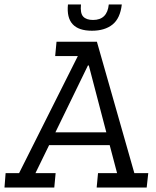

<svg xmlns="http://www.w3.org/2000/svg" viewBox="-43 -836 696 856"><path d="M442 -816H500Q493 -754 458.5 -726.5Q424 -699 367 -699Q248 -699 260 -816H318Q314 -777 328 -762Q342 -747 372 -747Q435 -747 442 -816ZM-18 -64H42L304 -586H203L209 -650H389L556 -64H618L611 0H388L394 -64H479L446 -189H176L115 -64H205L199 0H-23ZM349 -544 204 -246H431L353 -544Z"/></svg>

Font: Zilla Slab
Style: Italic
Weight: 400
Italic angle: -6°
Designer: Typotheque.com
Foundry: Typotheque type foundry
Version: Version 1.1; 2017; ttfautohint (v1.6)